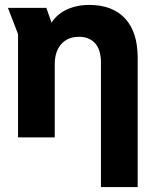

<svg xmlns="http://www.w3.org/2000/svg" viewBox="-20 -554 617 774"><path d="M387 200V-301.1Q387 -353.3 363.5 -379.4Q339.9 -405.6 298.5 -405.6Q253.3 -405.6 227 -376.2Q200.7 -346.7 200.7 -294.7V0H52.7V-416.6L12 -522.2H166.8L187.7 -463Q202.6 -485.6 224.8 -501.4Q246.9 -517.1 276 -525.6Q305.1 -534.2 339.8 -534.2Q433.3 -534.2 484.2 -479.5Q535 -424.9 535 -321.5V200Z"/></svg>

Font: TikTok Sans Light
Style: Regular
Weight: 300
Version: Version 4.000